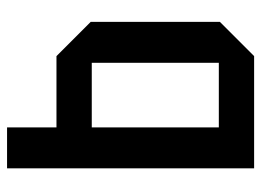

<svg xmlns="http://www.w3.org/2000/svg" viewBox="-118 -622 740 544"><g transform="rotate(-90 252.0 -350.0)"><path d="M47 0V-700H163V-560H365L462 -463V-97L365 0ZM163 -100H346V-460H163Z"/></g></svg>

Font: Tektur SemiCondensed Medium
Style: Regular
Weight: 500
Width: 4
Designer: Adam Jagosz
Foundry: Adam Jagosz
Version: Version 1.005;gftools[0.9.30]